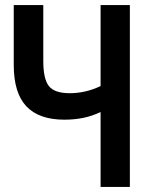

<svg xmlns="http://www.w3.org/2000/svg" viewBox="-20 -734 570 754"><path d="M375 0V-294Q341 -278 306.5 -271Q272 -264 233 -264Q133 -264 83.5 -316.5Q34 -369 34 -479V-714H150V-494Q150 -424 172 -396Q194 -368 254 -368Q316 -368 375 -396V-714H490V0Z"/></svg>

Font: Noto Sans Mono Condensed SemiBold
Style: Regular
Weight: 600
Width: 3
Designer: Monotype Design Team
Foundry: Monotype Imaging Inc.
Version: Version 2.014